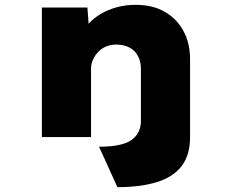

<svg xmlns="http://www.w3.org/2000/svg" viewBox="-20 -566 948 793"><path d="M465 207 389 40Q482 40 521 13.5Q560 -13 562 -62V-281Q562 -312 550 -334.5Q538 -357 516 -369Q494 -381 462 -382Q436 -382 416 -373Q396 -364 383 -349Q370 -334 363 -317Q356 -300 356 -284V0H153V-535H341L346 -468Q368 -492 397 -509Q426 -526 462 -536Q498 -546 540 -546Q611 -546 661 -517Q711 -488 738 -437.5Q765 -387 765 -321V1Q765 74 730.5 119.5Q696 165 628.5 186Q561 207 465 207Z"/></svg>

Font: Lexend Mega Black
Style: Regular
Weight: 900
Version: Version 1.007